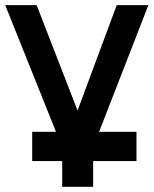

<svg xmlns="http://www.w3.org/2000/svg" viewBox="-25 -720 592 740"><path d="M214.8 0V-99.1H99.1V-211.9H190.9L-4.9 -700.2H116.2L273.9 -293.9L424.8 -700.2H546.9L356.9 -211.9H501V-99.1H334V0Z"/></svg>

Font: Cakra Normal
Style: Regular
Weight: 400
Designer: Lucia Kollert, Vojtech Kollert
Foundry: OoM Type
Version: Version 1.000;Glyphs 3.1.1 (3148)